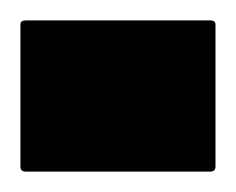

<svg xmlns="http://www.w3.org/2000/svg" viewBox="-30 -168 231 188"><path d="M176 -148Q181 -148 181 -144V-5Q181 0 176 0H-5Q-10 0 -10 -5V-144Q-10 -148 -5 -148Z"/></svg>

Font: Noto Kufi Arabic Black
Style: Regular
Weight: 900
Designer: Monotype Design Team, David Williams, Khaled Hosny
Foundry: Google LLC
Version: Version 2.109; ttfautohint (v1.8.4.7-5d5b)